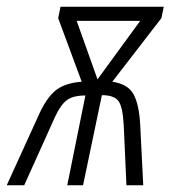

<svg xmlns="http://www.w3.org/2000/svg" viewBox="-70 -551 511 571"><path d="M158 -489H347L220 -315ZM2 0 93 -202Q110 -239 128.5 -253Q147 -267 184 -267L130 0H177L233 -268Q268 -268 281.5 -251.5Q295 -235 298 -178L306 0H356L347 -179Q344 -239 327.5 -270Q311 -301 264 -308L410 -497L417 -531H110L103 -497L173 -308Q121 -304 93.5 -280.5Q66 -257 43 -204L-50 0Z"/></svg>

Font: Noto Sans Display Condensed Light
Style: Italic
Weight: 300
Width: 3
Designer: Monotype Design team
Foundry: Monotype Imaging Inc.
Version: 1.000